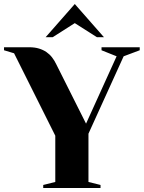

<svg xmlns="http://www.w3.org/2000/svg" viewBox="-20 -935 715 955"><path d="M0 0ZM50 -670 0 -685V-700H125Q153 -700 174 -693.5Q195 -687 211 -676Q227 -665 239 -649.5Q251 -634 260 -615L408 -320L560 -655L485 -685V-700H675V-685L595 -655L420 -270V-30L480 -15V0H195V-15L255 -30V-260ZM352 -915 497 -750H462L352 -820L242 -750H207Z"/></svg>

Font: Yeseva One
Style: Regular
Weight: 400
Designer: Jovanny Lemonad
Foundry: Jovanny Lemonad
Version: Version 2.001; ttfautohint (v0.91) -l 8 -r 50 -G 200 -x 0 -w